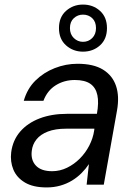

<svg xmlns="http://www.w3.org/2000/svg" viewBox="-20 -808 590 840"><path d="M184 12Q125 12 89 -9.5Q53 -31 38.5 -66Q24 -101 29 -142Q36 -195 68.5 -232.5Q101 -270 153.5 -290Q206 -310 273 -310H404Q413 -359 406 -392Q399 -425 375 -441.5Q351 -458 307 -458Q261 -458 224 -435Q187 -412 170 -367H84Q99 -420 135 -455.5Q171 -491 219.5 -510Q268 -529 319 -529Q389 -529 430.5 -503.5Q472 -478 487.5 -432.5Q503 -387 492 -325L434 0H359L369 -90Q355 -69 336.5 -50.5Q318 -32 295 -18Q272 -4 244 4Q216 12 184 12ZM208 -59Q242 -59 273 -74Q304 -89 329 -114Q354 -139 370.5 -171Q387 -203 392 -237L393 -245H269Q222 -245 189.5 -232.5Q157 -220 139.5 -198Q122 -176 119 -148Q114 -108 137 -83.5Q160 -59 208 -59ZM343 -582Q300 -582 269 -609.5Q238 -637 238 -685Q238 -733 269 -760.5Q300 -788 343 -788Q387 -788 417.5 -760.5Q448 -733 448 -685Q448 -637 417.5 -609.5Q387 -582 343 -582ZM343 -625Q367 -625 383.5 -641.5Q400 -658 400 -685Q400 -713 383.5 -728.5Q367 -744 343 -744Q320 -744 303 -728.5Q286 -713 286 -685Q286 -658 303 -641.5Q320 -625 343 -625Z"/></svg>

Font: DM Sans 11pt
Style: Italic
Weight: 400
Italic angle: -10°
Version: Version 4.004;gftools[0.9.30]